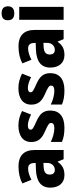

<svg xmlns="http://www.w3.org/2000/svg" viewBox="760 -1568 818 2378"><g transform="rotate(-90 1169.0 -379.0)"><path d="M300 -559C215 -559 143 -542 86 -511L131 -399C181 -424 229 -440 270 -440C314 -440 339 -417 339 -361V-346L256 -343C111 -337 34 -280 34 -165C34 -57 93 10 188 10C270 10 311 -16 353 -73H357L386 0H500V-363C500 -492 427 -559 300 -559ZM295 -248 340 -250V-204C340 -146 302 -109 253 -109C218 -109 196 -129 196 -172C196 -220 224 -245 295 -248Z M989 -165C989 -256 941 -298 855 -337C770 -375 752 -385 752 -410C752 -431 771 -443 806 -443C843 -443 894 -426 939 -403L983 -515C924 -544 868 -560 803 -560C678 -560 599 -504 599 -401C599 -315 643 -269 728 -232C815 -194 835 -180 835 -155C835 -128 814 -115 768 -115C721 -115 654 -132 600 -159V-21C654 2 708 10 777 10C920 10 989 -57 989 -165Z M1452 -165C1452 -256 1404 -298 1318 -337C1233 -375 1215 -385 1215 -410C1215 -431 1234 -443 1269 -443C1306 -443 1357 -426 1402 -403L1446 -515C1387 -544 1331 -560 1266 -560C1141 -560 1062 -504 1062 -401C1062 -315 1106 -269 1191 -232C1278 -194 1298 -180 1298 -155C1298 -128 1277 -115 1231 -115C1184 -115 1117 -132 1063 -159V-21C1117 2 1171 10 1240 10C1383 10 1452 -57 1452 -165Z M1787 -559C1702 -559 1630 -542 1573 -511L1618 -399C1668 -424 1716 -440 1757 -440C1801 -440 1826 -417 1826 -361V-346L1743 -343C1598 -337 1521 -280 1521 -165C1521 -57 1580 10 1675 10C1757 10 1798 -16 1840 -73H1844L1873 0H1987V-363C1987 -492 1914 -559 1787 -559ZM1782 -248 1827 -250V-204C1827 -146 1789 -109 1740 -109C1705 -109 1683 -129 1683 -172C1683 -220 1711 -245 1782 -248Z M2193 -768C2142 -768 2107 -748 2107 -689C2107 -632 2143 -611 2193 -611C2243 -611 2280 -632 2280 -689C2280 -747 2244 -768 2193 -768ZM2273 -550H2113V0H2273Z"/></g></svg>

Font: Noto Sans Lao Looped SemiCondensed ExtraBold
Style: Regular
Weight: 800
Width: 4
Designer: Mark Frömberg, Ben Mitchell
Foundry: The Fontpad Ltd
Version: Version 1.002